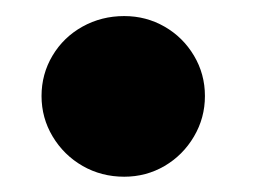

<svg xmlns="http://www.w3.org/2000/svg" viewBox="-20 -214 327 245"><path d="M33 -91.5Q33 -119.5 47 -143Q61 -166.5 85.2 -180Q109.5 -193.5 138.5 -193.5Q166.5 -193.5 190 -180Q213.5 -166.5 227.5 -143Q241.5 -119.5 241.5 -91.5Q241.5 -63.5 227.5 -39.8Q213.5 -16 190 -2.2Q166.5 11.5 138.5 11.5Q109.5 11.5 85.5 -2.2Q61.5 -16 47.2 -39.8Q33 -63.5 33 -91.5Z"/></svg>

Font: Anybody Wide
Style: Bold
Weight: 700
Width: 7
Designer: Tyler Finck
Foundry: Etcetera Type Company
Version: Version 1.000; ttfautohint (v1.8)